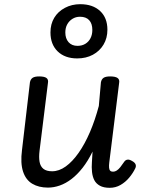

<svg xmlns="http://www.w3.org/2000/svg" viewBox="-20 -880 686 917"><path d="M209 16Q165 16 134 -2.5Q103 -21 90 -61Q77 -101 85 -163L123 -487Q126 -502 136 -508.5Q146 -515 167 -515Q192 -515 202 -507.5Q212 -500 209 -484L169 -161Q165 -129 169 -107Q173 -85 187.5 -73.5Q202 -62 229 -62Q262 -62 294 -85Q326 -108 355.5 -150Q385 -192 409.5 -249Q434 -306 452 -374L462 -487Q465 -502 475 -508.5Q485 -515 506 -515Q531 -515 541.5 -507.5Q552 -500 549 -484L502 -105Q500 -89 501 -79Q502 -69 506.5 -64.5Q511 -60 520 -60Q529 -60 537.5 -65.5Q546 -71 554.5 -81.5Q563 -92 573 -107Q579 -116 588.5 -117.5Q598 -119 611 -111Q624 -104 627.5 -95Q631 -86 626 -76Q615 -53 597 -31.5Q579 -10 555.5 3.5Q532 17 504 17Q475 17 457 7Q439 -3 430.5 -19.5Q422 -36 419.5 -58.5Q417 -81 419 -106L422 -156Q400 -111 374.5 -78.5Q349 -46 321.5 -25Q294 -4 265.5 6Q237 16 209 16ZM349 -601Q290 -601 255.5 -634.5Q221 -668 221 -725Q221 -765 239 -795Q257 -825 290 -842.5Q323 -860 363 -860Q423 -860 458 -827.5Q493 -795 493 -738Q493 -698 474.5 -667Q456 -636 423.5 -618.5Q391 -601 349 -601ZM350 -661Q372 -661 388 -671Q404 -681 412.5 -698Q421 -715 421 -737Q421 -767 406 -783.5Q391 -800 362 -800Q342 -800 326 -790Q310 -780 301 -763.5Q292 -747 292 -725Q292 -696 307.5 -678.5Q323 -661 350 -661Z"/></svg>

Font: Playwrite GB S
Style: Italic
Weight: 400
Italic angle: -7°
Designer: Veronika Burian, José Scaglione
Foundry: TypeTogether
Version: Version 1.000